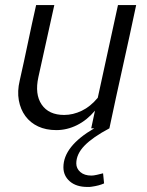

<svg xmlns="http://www.w3.org/2000/svg" viewBox="-20 -508 581 760"><path d="M413 0Q347 35 314.5 68.5Q282 102 282 139Q282 159 298 173Q314 187 342 187Q350 187 363.5 184Q377 181 388 178Q389 188 390 198Q391 208 392 218Q372 227 343 231Q338 232 334.5 232Q331 232 326 232Q282 232 256.5 210Q231 188 231 154Q231 71 353 0H341Q345 -17 348.5 -35Q352 -53 356 -70Q324 -32 284.5 -12.5Q245 7 203 7Q162 7 131 -7.5Q100 -22 80.5 -48.5Q61 -75 54.5 -111Q48 -147 58 -189Q75 -264 90.5 -338.5Q106 -413 123 -488H195L132 -203Q117 -135 145 -94Q173 -53 234 -53Q269 -53 303.5 -69.5Q338 -86 367 -121Q387 -213 407 -304.5Q427 -396 447 -488H519Q493 -365 466 -244Q439 -123 413 0Z"/></svg>

Font: Rosa Sans Light
Style: Italic
Weight: 300
Italic angle: -12°
Designer: Pentagram / MCKL
Foundry: Pentagram / MCKL
Version: Version 1.005;September 16, 2019;FontCreator 11.5.0.2425 64-